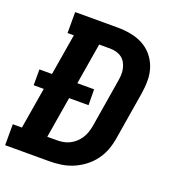

<svg xmlns="http://www.w3.org/2000/svg" viewBox="-134 -841 867 947"><g transform="rotate(20 299.5 -367.5)"><path d="M-1 0V-110H47L83 -326H30V-409H96L132 -625H99V-735H322Q358 -735 392.5 -728.5Q427 -722 456.5 -706Q486 -690 507 -664.5Q528 -639 539 -607Q550 -575 550 -539.5Q550 -504 544 -468L503 -219Q498 -188 487 -158Q476 -128 456.5 -101.5Q437 -75 410 -54.5Q383 -34 353 -21.5Q323 -9 292 -4.5Q261 0 231 0ZM180 -110H230Q247 -110 264 -113Q281 -116 297 -124Q313 -132 326.5 -144.5Q340 -157 349.5 -172Q359 -187 364.5 -203.5Q370 -220 373 -237L414 -486Q417 -503 418 -520Q419 -537 415.5 -553Q412 -569 404.5 -583Q397 -597 384.5 -606.5Q372 -616 356 -620.5Q340 -625 323 -625H265L229 -409H317L318 -326H216Z"/></g></svg>

Font: Iosevka HT Extrabold Extended
Style: Italic
Weight: 800
Width: 7
Italic angle: -9°
Monospace: yes
Designer: Belleve Invis
Foundry: Belleve Invis
Version: Version 32.3.0; ttfautohint (v1.8.4)